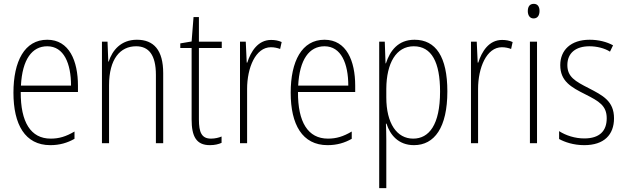

<svg xmlns="http://www.w3.org/2000/svg" viewBox="-20 -746 3256 1000"><path d="M226 -539C108 -539 50 -427 50 -263C50 -98 110 10 242 10C291 10 331 -2 368 -23V-61C324 -35 288 -24 244 -24C140 -24 87 -110 88 -267H386V-300C386 -428 341 -539 226 -539ZM226 -505C313 -505 350 -415 350 -300H89C96 -437 147 -505 226 -505Z M693 -539C610 -539 565 -484 546 -425H544L540 -529H511V0H548V-302C548 -439 606 -505 689 -505C754 -505 792 -461 792 -356V0H830V-365C830 -485 781 -539 693 -539Z M1079 -24C1030 -24 1016 -57 1016 -124V-496H1135V-529H1016V-657H988L978 -530L919 -520V-496H978V-124C978 -36 1002 10 1073 10C1099 10 1118 5 1134 -2V-35C1120 -29 1100 -24 1079 -24Z M1392 -538C1323 -538 1286 -477 1268 -420H1265L1260 -529H1230V0H1267V-283C1267 -393 1311 -500 1391 -500C1409 -500 1426 -496 1439 -491L1447 -527C1430 -535 1411 -538 1392 -538Z M1670 -539C1552 -539 1494 -427 1494 -263C1494 -98 1554 10 1686 10C1735 10 1775 -2 1812 -23V-61C1768 -35 1732 -24 1688 -24C1584 -24 1531 -110 1532 -267H1830V-300C1830 -428 1785 -539 1670 -539ZM1670 -505C1757 -505 1794 -415 1794 -300H1533C1540 -437 1591 -505 1670 -505Z M2139 -539C2053 -539 2011 -481 1990 -416H1988L1984 -529H1955V234H1992V-16C1992 -48 1991 -79 1990 -102H1993C2011 -45 2054 10 2136 10C2243 10 2310 -82 2310 -270C2310 -450 2250 -539 2139 -539ZM2135 -505C2228 -505 2272 -422 2272 -269C2272 -95 2214 -24 2132 -24C2047 -24 1992 -103 1992 -239V-284C1993 -417 2043 -505 2135 -505Z M2595 -538C2526 -538 2489 -477 2471 -420H2468L2463 -529H2433V0H2470V-283C2470 -393 2514 -500 2594 -500C2612 -500 2629 -496 2642 -491L2650 -527C2633 -535 2614 -538 2595 -538Z M2760 -726C2737 -726 2729 -709 2729 -688C2729 -667 2739 -650 2759 -650C2780 -650 2790 -666 2790 -689C2790 -709 2782 -726 2760 -726ZM2777 -529H2740V0H2777Z M3178 -130C3178 -220 3119 -249 3046 -287C2975 -323 2935 -346 2935 -407C2935 -471 2980 -505 3050 -505C3088 -505 3129 -495 3157 -477L3173 -510C3140 -528 3098 -539 3051 -539C2952 -539 2898 -484 2898 -407C2898 -323 2954 -292 3030 -254C3099 -219 3140 -196 3140 -130C3140 -64 3103 -25 3023 -25C2975 -25 2928 -40 2892 -63V-22C2921 -6 2967 10 3023 10C3126 10 3178 -44 3178 -130Z"/></svg>

Font: Noto Sans Sinhala UI Condensed ExtraLight
Style: Regular
Weight: 200
Width: 3
Designer: Jelle Bosma - Monotype Design Team
Foundry: Monotype Imaging Inc.
Version: Version 2.006